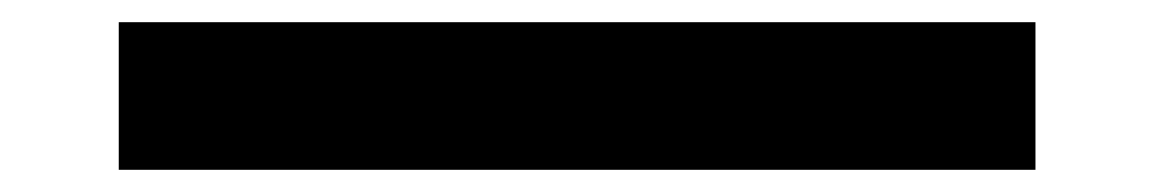

<svg xmlns="http://www.w3.org/2000/svg" viewBox="-20 -447 1040 173"><path d="M87 -294V-427H913V-294Z"/></svg>

Font: M PLUS 2
Style: Bold
Weight: 700
Designer: Coji Morishita
Foundry: UNDERFOREST DESIGN
Version: Version 1.001